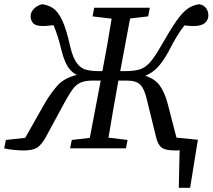

<svg xmlns="http://www.w3.org/2000/svg" viewBox="-35 -707 1013 915"><path d="M799 10Q753 10 735 -4Q717 -18 709 -53L665 -232Q654 -281 635 -302Q616 -323 568 -323H529L527 -310Q515 -246 504 -181Q493 -116 482 -51L573 -40L565 0H299L307 -40L393 -50L445 -323H406Q371 -323 349.5 -313.5Q328 -304 313 -284Q298 -264 280 -232L183 -53Q164 -19 143.5 -4.5Q123 10 77 10Q56 10 28 7Q0 4 -15 0L-7 -40L85 -50L178 -214Q209 -267 241 -301.5Q273 -336 331 -350Q306 -362 289 -388Q272 -414 259 -463Q249 -505 239.5 -534.5Q230 -564 220 -587Q208 -586 195 -584.5Q182 -583 170 -583Q135 -583 123 -596.5Q111 -610 111 -629Q111 -650 127.5 -666Q144 -682 166 -687Q196 -683 219 -667Q242 -651 261.5 -610Q281 -569 299 -488Q312 -432 331 -406.5Q350 -381 376 -374.5Q402 -368 434 -368H453Q465 -430 476 -493Q487 -556 497 -618L406 -629L414 -670H679L671 -629L585 -619L538 -368H562Q603 -368 630 -376Q657 -384 680 -410Q703 -436 733 -489Q777 -566 806 -607.5Q835 -649 860 -666Q885 -683 915 -687Q938 -682 948 -667Q958 -652 958 -634Q958 -611 941 -597Q924 -583 888 -583Q865 -583 844 -586Q825 -562 807 -532Q789 -502 768 -461Q741 -412 715.5 -385.5Q690 -359 657 -346Q704 -331 727 -298.5Q750 -266 764 -213L806 -51L908 -41L871 188H817L821 9Q815 10 809.5 10Q804 10 799 10Z"/></svg>

Font: Source Serif Pro
Style: Italic
Weight: 400
Italic angle: -12°
Designer: Frank Grießhammer
Foundry: Adobe Systems Incorporated
Version: Version 3.001;hotconv 1.0.111;makeotfexe 2.5.65597